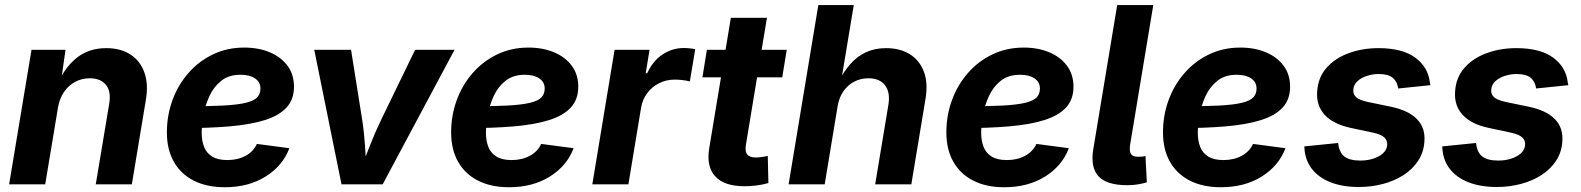

<svg xmlns="http://www.w3.org/2000/svg" viewBox="-20 -748 6413 779"><path d="M215.2 -311.3 163.4 0H17L107.8 -545.9H245.8L226.4 -409.6L216.4 -414.4Q248.8 -482 296.6 -517.4Q344.4 -552.7 410.7 -552.7Q469.5 -552.7 509.3 -526.8Q549.2 -500.8 565.9 -453.7Q582.7 -406.5 571.8 -342.4L514.9 0H368.5L423 -326.5Q431.6 -377.8 409.6 -404.1Q387.6 -430.4 344.2 -430.4Q311.6 -430.4 284.5 -415.7Q257.4 -401.1 239.3 -374.4Q221.2 -347.6 215.2 -311.3Z M892 11.7Q819.3 11.7 766.6 -14.9Q713.9 -41.5 685.5 -91.4Q657.1 -141.2 657.1 -210.9Q657.1 -280 679.9 -342.1Q702.8 -404.1 744.7 -451.9Q786.6 -499.8 844.1 -527.4Q901.7 -555 971.1 -555Q1028.8 -555 1074.5 -535.9Q1120.1 -516.8 1146.5 -481.2Q1172.8 -445.7 1172.8 -396Q1172.8 -345.1 1143.1 -312.3Q1113.3 -279.4 1055.2 -261Q997.1 -242.6 912.1 -235.3Q827.1 -228 716.6 -228L731.7 -316.6Q825.3 -316.6 885 -319.7Q944.6 -322.9 977.6 -331Q1010.7 -339.1 1023.7 -353.2Q1036.7 -367.2 1036.7 -388.8Q1036.7 -414.7 1015 -429.7Q993.4 -444.7 955.9 -444.7Q908.1 -444.7 877.4 -419.9Q846.6 -395.2 829.4 -357.5Q812.3 -319.8 805.3 -279.7Q798.3 -239.5 798.3 -208.5Q798.3 -177.4 807.9 -152.4Q817.5 -127.5 840.4 -113Q863.3 -98.6 902.6 -98.6Q944.6 -98.6 976.5 -115.9Q1008.4 -133.2 1022.3 -164.1L1154 -146.7Q1127.1 -75.1 1057.6 -31.7Q988 11.7 892 11.7Z M1365.6 0 1255 -545.9H1404.3L1449.4 -262.5Q1457.6 -209.6 1461 -155.3Q1464.4 -101 1467.9 -43.1H1436.4Q1458.9 -101 1479.9 -155.1Q1500.9 -209.1 1526.7 -262.5L1664.2 -545.9H1824.2L1532.5 0Z M2045.3 11.7Q1972.6 11.7 1919.9 -14.9Q1867.2 -41.5 1838.8 -91.4Q1810.4 -141.2 1810.4 -210.9Q1810.4 -280 1833.3 -342.1Q1856.1 -404.1 1898 -451.9Q1940 -499.8 1997.5 -527.4Q2055 -555 2124.4 -555Q2182.1 -555 2227.8 -535.9Q2273.4 -516.8 2299.8 -481.2Q2326.2 -445.7 2326.2 -396Q2326.2 -345.1 2296.4 -312.3Q2266.7 -279.4 2208.5 -261Q2150.4 -242.6 2065.4 -235.3Q1980.4 -228 1869.9 -228L1885 -316.6Q1978.6 -316.6 2038.3 -319.7Q2097.9 -322.9 2131 -331Q2164 -339.1 2177 -353.2Q2190 -367.2 2190 -388.8Q2190 -414.7 2168.4 -429.7Q2146.7 -444.7 2109.3 -444.7Q2061.5 -444.7 2030.7 -419.9Q1999.9 -395.2 1982.7 -357.5Q1965.6 -319.8 1958.6 -279.7Q1951.6 -239.5 1951.6 -208.5Q1951.6 -177.4 1961.2 -152.4Q1970.8 -127.5 1993.8 -113Q2016.7 -98.6 2055.9 -98.6Q2097.9 -98.6 2129.8 -115.9Q2161.8 -133.2 2175.6 -164.1L2307.3 -146.7Q2280.4 -75.1 2210.9 -31.7Q2141.4 11.7 2045.3 11.7Z M2383.2 0 2473.5 -545.9H2615.4L2599.9 -450.8H2605.8Q2628.8 -501.3 2668.5 -527.2Q2708.1 -553.2 2754.1 -553.2Q2765.4 -553.2 2778.2 -551.9Q2791 -550.6 2800.7 -548.3L2778.9 -417.5Q2768.8 -420.8 2750.6 -422.9Q2732.4 -425 2716.8 -425Q2683.3 -425 2654.4 -410.5Q2625.4 -396 2606.1 -370.3Q2586.8 -344.6 2581 -310.7L2529.6 0Z M3172 -545.9 3153.8 -434.3H2829.9L2848.1 -545.9ZM2945.3 -675.8H3091.7L3006.2 -159.8Q3002 -133.3 3011.8 -121.1Q3021.6 -109 3047.6 -109Q3056.2 -109 3071.5 -111.1Q3086.8 -113.2 3095.1 -115.1L3097.6 -5.3Q3072.5 1.7 3048.1 4.7Q3023.7 7.6 3001.1 7.6Q2918.5 7.6 2881.9 -32.3Q2845.2 -72.3 2857.6 -146.9Z M3378.3 -316.1 3326 0H3179.6L3300.2 -727.5H3444L3391.2 -409.6H3379.2Q3401.4 -455.6 3429.5 -487.5Q3457.5 -519.3 3493.4 -536Q3529.3 -552.7 3574.8 -552.7Q3631.6 -552.7 3671.3 -528.1Q3711 -503.4 3728.4 -457.3Q3745.8 -411.3 3735.1 -347.2L3677.5 0H3530.8L3584.3 -321.7Q3592.9 -373 3571 -401.7Q3549.2 -430.4 3503.1 -430.4Q3472.4 -430.4 3446.2 -416.9Q3420.1 -403.3 3402.2 -378Q3384.3 -352.6 3378.3 -316.1Z M4054.6 11.7Q3981.9 11.7 3929.2 -14.9Q3876.5 -41.5 3848.1 -91.4Q3819.7 -141.2 3819.7 -210.9Q3819.7 -280 3842.5 -342.1Q3865.4 -404.1 3907.3 -451.9Q3949.2 -499.8 4006.7 -527.4Q4064.3 -555 4133.7 -555Q4191.4 -555 4237.1 -535.9Q4282.7 -516.8 4309.1 -481.2Q4335.4 -445.7 4335.4 -396Q4335.4 -345.1 4305.7 -312.3Q4275.9 -279.4 4217.8 -261Q4159.7 -242.6 4074.7 -235.3Q3989.7 -228 3879.2 -228L3894.3 -316.6Q3987.9 -316.6 4047.6 -319.7Q4107.2 -322.9 4140.2 -331Q4173.3 -339.1 4186.3 -353.2Q4199.3 -367.2 4199.3 -388.8Q4199.3 -414.7 4177.6 -429.7Q4156 -444.7 4118.5 -444.7Q4070.7 -444.7 4040 -419.9Q4009.2 -395.2 3992 -357.5Q3974.9 -319.8 3967.9 -279.7Q3960.9 -239.5 3960.9 -208.5Q3960.9 -177.4 3970.5 -152.4Q3980.1 -127.5 4003 -113Q4025.9 -98.6 4065.2 -98.6Q4107.2 -98.6 4139.1 -115.9Q4171 -133.2 4184.9 -164.1L4316.6 -146.7Q4289.7 -75.1 4220.2 -31.7Q4150.6 11.7 4054.6 11.7Z M4554.1 3.4Q4470.4 3.4 4437.1 -32.7Q4403.8 -68.9 4415.6 -141.7L4512.8 -727.5H4659.2L4565.4 -161.8Q4561.2 -135.5 4568.4 -123.7Q4575.5 -111.9 4597.6 -111.9Q4609.3 -111.9 4616.1 -112.7Q4622.9 -113.6 4627.6 -115.3L4633 -8.3Q4620.8 -4.4 4600.1 -0.5Q4579.3 3.4 4554.1 3.4Z M4933.5 11.7Q4860.8 11.7 4808.1 -14.9Q4755.4 -41.5 4727 -91.4Q4698.6 -141.2 4698.6 -210.9Q4698.6 -280 4721.4 -342.1Q4744.3 -404.1 4786.2 -451.9Q4828.1 -499.8 4885.6 -527.4Q4943.2 -555 5012.6 -555Q5070.3 -555 5116 -535.9Q5161.6 -516.8 5188 -481.2Q5214.3 -445.7 5214.3 -396Q5214.3 -345.1 5184.6 -312.3Q5154.8 -279.4 5096.7 -261Q5038.6 -242.6 4953.6 -235.3Q4868.6 -228 4758.1 -228L4773.2 -316.6Q4866.8 -316.6 4926.5 -319.7Q4986.1 -322.9 5019.2 -331Q5052.2 -339.1 5065.2 -353.2Q5078.2 -367.2 5078.2 -388.8Q5078.2 -414.7 5056.6 -429.7Q5034.9 -444.7 4997.4 -444.7Q4949.6 -444.7 4918.9 -419.9Q4888.1 -395.2 4870.9 -357.5Q4853.8 -319.8 4846.8 -279.7Q4839.8 -239.5 4839.8 -208.5Q4839.8 -177.4 4849.4 -152.4Q4859 -127.5 4881.9 -113Q4904.9 -98.6 4944.1 -98.6Q4986.1 -98.6 5018 -115.9Q5050 -133.2 5063.8 -164.1L5195.5 -146.7Q5168.6 -75.1 5099.1 -31.7Q5029.6 11.7 4933.5 11.7Z M5493.4 10.7Q5427.1 10.7 5378.4 -8.5Q5329.7 -27.7 5302.5 -63Q5275.3 -98.3 5272.5 -146.6Q5272.3 -148.7 5272.2 -150.4Q5272.1 -152.1 5272.1 -154L5409.3 -167.9Q5413.2 -129.8 5434.4 -113.2Q5455.6 -96.5 5499.8 -96.5Q5526.7 -96.5 5550.7 -104Q5574.7 -111.5 5590.6 -125.4Q5606.4 -139.4 5608.2 -159.1Q5610 -177.8 5596.6 -190.4Q5583.2 -203 5550.2 -209.9L5459.4 -229.3Q5388.1 -244.8 5353.9 -282.9Q5319.7 -321.1 5324.2 -377.5Q5327.8 -434 5362.5 -473.2Q5397.2 -512.3 5452.6 -532.5Q5508 -552.7 5573 -552.7Q5669.6 -552.7 5722 -514.2Q5774.5 -475.6 5781.4 -412.9Q5782 -410.4 5782.6 -407.7Q5783.2 -405.1 5783.4 -402.4L5653 -389Q5649 -417 5630.8 -432.4Q5612.6 -447.7 5573.7 -447.7Q5550 -447.7 5527 -440.4Q5504 -433.2 5488.4 -419.4Q5472.7 -405.6 5470.9 -385.2Q5468.7 -366.9 5481.3 -354.5Q5494 -342.1 5528.3 -334.6L5623.2 -315Q5694.8 -300.1 5729.2 -264.5Q5763.7 -229 5759.2 -173.8Q5756.5 -130.4 5734.1 -96.1Q5711.7 -61.8 5674.8 -37.9Q5637.9 -14.1 5591.2 -1.7Q5544.5 10.7 5493.4 10.7Z M6052.9 10.7Q5986.7 10.7 5938 -8.5Q5889.3 -27.7 5862.1 -63Q5834.9 -98.3 5832.1 -146.6Q5831.9 -148.7 5831.8 -150.4Q5831.7 -152.1 5831.7 -154L5968.8 -167.9Q5972.7 -129.8 5994 -113.2Q6015.2 -96.5 6059.4 -96.5Q6086.3 -96.5 6110.3 -104Q6134.3 -111.5 6150.1 -125.4Q6166 -139.4 6167.8 -159.1Q6169.6 -177.8 6156.2 -190.4Q6142.8 -203 6109.8 -209.9L6018.9 -229.3Q5947.7 -244.8 5913.5 -282.9Q5879.3 -321.1 5883.8 -377.5Q5887.4 -434 5922.1 -473.2Q5956.8 -512.3 6012.1 -532.5Q6067.5 -552.7 6132.6 -552.7Q6229.2 -552.7 6281.6 -514.2Q6334.1 -475.6 6340.9 -412.9Q6341.6 -410.4 6342.2 -407.7Q6342.7 -405.1 6343 -402.4L6212.6 -389Q6208.6 -417 6190.4 -432.4Q6172.2 -447.7 6133.3 -447.7Q6109.6 -447.7 6086.6 -440.4Q6063.6 -433.2 6047.9 -419.4Q6032.3 -405.6 6030.5 -385.2Q6028.3 -366.9 6040.9 -354.5Q6053.6 -342.1 6087.9 -334.6L6182.8 -315Q6254.3 -300.1 6288.8 -264.5Q6323.3 -229 6318.8 -173.8Q6316.1 -130.4 6293.7 -96.1Q6271.3 -61.8 6234.4 -37.9Q6197.5 -14.1 6150.8 -1.7Q6104 10.7 6052.9 10.7Z"/></svg>

Font: Adwaita Sans
Style: Italic
Weight: 400
Italic angle: -9.39999°
Designer: Rasmus Andersson
Foundry: rsms
Version: Version 4.001;git-9221beed3